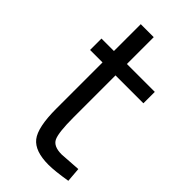

<svg xmlns="http://www.w3.org/2000/svg" viewBox="-212 -708 774 774"><g transform="rotate(45 175.5 -321.0)"><path d="M331 -435H172V-196Q172 -110 184.5 -83Q197 -56 244 -56L333 -62L338 0Q271 11 236 11Q158 11 128 -27Q98 -65 98 -172V-435H27V-500H98V-653H172V-500H331Z"/></g></svg>

Font: Titillium Web
Style: Regular
Weight: 400
Version: Version 1.001;PS 57.000;hotconv 1.0.70;makeotf.lib2.5.55311